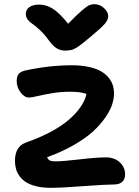

<svg xmlns="http://www.w3.org/2000/svg" viewBox="-20 -838 665 921"><path d="M433.1 -817.9Q458.5 -817.9 478.8 -799.3Q499 -780.8 499 -759.8Q499 -744.1 484.4 -725.8Q469.7 -707.5 414.1 -661.1Q407.2 -655.8 394 -644.8Q380.9 -633.8 376.5 -630.4Q372.1 -627 362.3 -619.6Q352.5 -612.3 348.4 -610.1Q344.2 -607.9 336.4 -603.8Q328.6 -599.6 323 -598.6Q317.4 -597.7 309.8 -596.4Q302.2 -595.2 293.9 -595.2Q269.5 -595.2 251 -606.9Q232.4 -618.7 212.9 -646Q193.4 -673.3 171.1 -694.1Q148.9 -714.8 135.5 -723.4Q122.1 -731.9 113 -743.9Q104 -755.9 104 -772Q104 -792 121.1 -804Q138.2 -815.9 168 -815.9Q201.7 -815.9 232.9 -796.4Q264.2 -776.9 307.1 -724.1Q348.6 -767.1 373 -787.8Q397.5 -808.6 408.4 -813.2Q419.4 -817.9 433.1 -817.9ZM223.1 63Q184.1 63 153.8 55.4Q123.5 47.9 104.5 35.6Q85.4 23.4 73.2 6.1Q61 -11.2 56.4 -29.1Q51.8 -46.9 51.8 -66.9Q51.8 -136.2 106 -154.8Q237.8 -201.7 309.1 -262.7Q380.4 -323.7 395 -387.2Q368.7 -397.9 317.9 -397.9Q272 -397.9 230 -390.9Q188 -383.8 159.7 -377Q131.3 -370.1 119.1 -370.1Q97.2 -370.1 78.6 -394.8Q60.1 -419.4 60.1 -449.2Q60.1 -470.7 69.1 -482.7Q78.1 -494.6 102.1 -500Q216.8 -524.9 325.2 -524.9Q370.1 -524.9 405.5 -517.1Q440.9 -509.3 463.4 -496.6Q485.8 -483.9 500.5 -466.1Q515.1 -448.2 521 -429.4Q526.9 -410.6 526.9 -389.2Q526.9 -364.3 517.6 -335.9Q508.3 -307.6 484.6 -273.4Q460.9 -239.3 425.8 -207Q390.6 -174.8 333.7 -142.1Q276.9 -109.4 206.1 -84Q210.4 -72.3 219.2 -68.1Q228 -64 245.1 -64Q282.2 -64 361.8 -73.5Q441.4 -83 487.8 -83Q529.3 -83 554.7 -59.3Q580.1 -35.6 580.1 -1Q580.1 21 566.7 33.9Q553.2 46.9 526.9 46.9Q487.8 46.9 380.6 54.9Q273.4 63 223.1 63Z"/></svg>

Font: Shantell Sans Irregular
Style: Regular
Weight: 600
Designer: Stephen Nixon, Anya Danilova, Shantell Martin
Foundry: Arrow Type
Version: Version 1.006;[9816181b4]